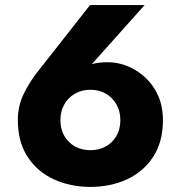

<svg xmlns="http://www.w3.org/2000/svg" viewBox="-20 -717 709 753"><path d="M217 -246Q217 -281 232.5 -308Q248 -335 274.5 -350Q301 -365 335 -365Q368 -365 394.5 -350Q421 -335 436.5 -308Q452 -281 452 -246Q452 -210 436.5 -183.5Q421 -157 394.5 -142.5Q368 -128 335 -128Q301 -128 274.5 -142.5Q248 -157 232.5 -183.5Q217 -210 217 -246ZM333 -697 131 -440Q97 -398 73.5 -350Q50 -302 50 -246Q50 -160 88.5 -101.5Q127 -43 191.5 -13.5Q256 16 335 16Q413 16 477.5 -13.5Q542 -43 580.5 -101.5Q619 -160 619 -246Q619 -299 600.5 -341Q582 -383 550.5 -412.5Q519 -442 480.5 -457.5Q442 -473 403 -473Q365 -473 339.5 -465Q314 -457 286 -429L321 -444L547 -697Z"/></svg>

Font: Glinicke Jost Bold
Style: Bold
Weight: 700
Version: Version 3.710